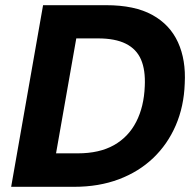

<svg xmlns="http://www.w3.org/2000/svg" viewBox="-20 -720 756 740"><path d="M23 0 146 -700H389Q499 -700 567 -662.5Q635 -625 666 -557Q697 -489 692 -398Q689 -310 657.5 -237Q626 -164 570.5 -111Q515 -58 438 -29Q361 0 266 0ZM196 -129H280Q363 -129 419 -160.5Q475 -192 505 -250.5Q535 -309 538 -388Q541 -450 523.5 -490.5Q506 -531 465 -551.5Q424 -572 358 -572H274Z"/></svg>

Font: DM Sans Black
Style: Italic
Weight: 900
Italic angle: -10°
Designer: Colophon Foundry, Jonny Pinhorn
Foundry: Colophon Foundry
Version: Version 4.004;gftools[0.9.30]